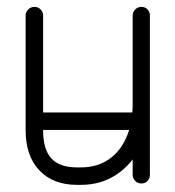

<svg xmlns="http://www.w3.org/2000/svg" viewBox="-20 -529 506 554"><path d="M412.5 -25.1Q412.5 -14.4 405.8 -7Q399 0.4 388.2 0.4Q377.5 0.4 370.1 -7Q362.8 -14.4 362.8 -25.1V-484.4Q362.8 -494.1 370.1 -501.7Q377.5 -509.2 388.2 -509.2Q399 -509.2 405.8 -501.7Q412.5 -494.1 412.5 -484.4ZM362.8 -228.9Q362.8 -239.6 370.1 -247Q377.5 -254.4 388.2 -254.4Q399 -254.4 405.8 -247Q412.5 -239.6 412.5 -228.9Q412.5 -161.8 387.2 -108.9Q361.9 -56.1 317 -25.9Q272.1 4.4 213.5 4.4H202.1Q133.2 4.4 93.6 -37.4Q54 -79.2 54 -152.4V-484.4Q54 -494.1 61.4 -501.7Q68.8 -509.2 79.5 -509.2Q90.2 -509.2 97.3 -501.7Q104.4 -494.1 104.4 -484.4V-152.4Q104.4 -98 128.1 -72Q151.9 -46 202.1 -46H213.5Q259.2 -46 292.8 -68.4Q326.2 -90.8 344.5 -132.2Q362.8 -173.6 362.8 -228.9ZM79.5 -154Q68.8 -154 61.4 -161.6Q54 -169.1 54 -178.9Q54 -189.6 61.4 -197Q68.8 -204.4 79.5 -204.4H383.6Q394.4 -204.4 401.8 -197Q409.1 -189.6 409.1 -178.9Q409.1 -169.1 401.8 -161.6Q394.4 -154 383.6 -154Z"/></svg>

Font: Libertine-Super Thin
Style: Regular
Weight: 100
Designer: Bastien Sozeau
Foundry: NBR — Bastien Sozeau
Version: Version 2.003;gftools[0.9.33]